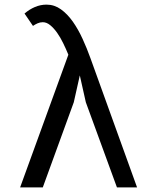

<svg xmlns="http://www.w3.org/2000/svg" viewBox="-20 -810 690 830"><path d="M325 -484 299 -368 165 0H67L275.5 -573.5Q265.5 -598 253.2 -623.2Q241 -648.5 226.8 -668.5Q212.5 -688.5 197 -701.2Q181.5 -714 165 -714Q153 -714 142 -709Q131 -704 122.5 -698L86 -751.5Q107 -769.5 131.2 -779.8Q155.5 -790 181 -790Q215 -790 243.2 -769.8Q271.5 -749.5 294.8 -716.5Q318 -683.5 337 -642Q356 -600.5 371 -558.5L572.5 0H485.5L351 -368Z"/></svg>

Font: B612 Mono
Style: Regular
Weight: 400
Version: Version 1.005